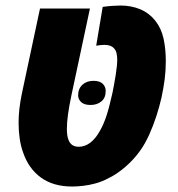

<svg xmlns="http://www.w3.org/2000/svg" viewBox="-20 -661 640 691"><path d="M239.7 10.3Q171.4 10.3 127 -22.2Q82.5 -54.7 63 -112.8Q54.7 -135.7 50.8 -162.6Q46.9 -189.5 46.9 -218.8Q46.9 -244.1 49.8 -269.5Q52.7 -294.9 58.6 -323.7L124 -630.4H303.7L236.8 -316.9Q228.5 -277.3 224.6 -248.5Q220.7 -219.7 220.7 -196.8Q220.7 -184.6 222.2 -174.3Q223.6 -164.1 227.1 -156.2Q231.4 -145 240.5 -138.9Q249.5 -132.8 263.2 -132.8Q285.6 -132.8 304.9 -147.5Q324.2 -162.1 339.8 -190.4Q353 -213.4 363.3 -244.6Q373.5 -275.9 384.8 -327.1Q387.7 -342.3 390.9 -358.9Q394 -375.5 396.5 -391.6Q398.9 -407.7 400.4 -421.6Q401.9 -435.5 401.9 -445.8Q401.9 -458.5 399.4 -469.5Q397 -480.5 389.6 -487.8Q384.3 -493.7 375.7 -496.6Q367.2 -499.5 356 -499.5Q350.1 -499.5 343 -498.8Q335.9 -498 326.2 -496.6L349.6 -636.2Q367.2 -638.7 384 -639.9Q400.9 -641.1 414.1 -641.1Q452.1 -641.1 484.1 -627.9Q516.1 -614.7 538.6 -586.9Q560.5 -559.1 568.6 -522.2Q576.7 -485.4 576.7 -440.4Q576.7 -407.7 572.8 -376.7Q568.8 -345.7 561.5 -311Q554.2 -278.8 543 -243.9Q531.7 -209 517.3 -177Q502.9 -145 485.4 -120.1Q461.9 -86.9 430.7 -60.1Q399.4 -33.2 369.1 -19Q347.2 -7.3 324 -1Q300.8 5.4 279.1 7.8Q257.3 10.3 239.7 10.3ZM305.7 -283.2Q283.2 -283.2 272.2 -293.5Q261.2 -303.7 261.2 -317.9Q261.2 -341.8 276.6 -356Q292 -370.1 316.4 -370.1Q338.9 -370.1 349.6 -359.6Q360.4 -349.1 360.4 -333.5Q360.4 -308.6 344.7 -295.9Q329.1 -283.2 305.7 -283.2Z"/></svg>

Font: Open Sans SemiCondensed ExtraBold
Style: Italic
Weight: 800
Width: 4
Italic angle: -12°
Designer: Monotype Design Team
Foundry: Monotype Imaging Inc.
Version: Version 3.003